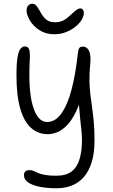

<svg xmlns="http://www.w3.org/2000/svg" viewBox="-20 -745 603 1026"><path d="M283 261Q231 261 191.5 253Q152 245 130 229.5Q108 214 108 191Q108 179 115 171.5Q122 164 138 164Q150 164 159.5 168.5Q169 173 182.5 179Q196 185 219.5 189.5Q243 194 281 194Q334 194 363.5 170.5Q393 147 405.5 104Q418 61 418 5Q418 -22 415 -49Q412 -76 408.5 -109.5Q405 -143 401.5 -189Q398 -235 397 -299L427 -271Q409 -195 385.5 -147Q362 -99 335.5 -73Q309 -47 283.5 -37.5Q258 -28 236 -28Q184 -28 146.5 -61Q109 -94 88.5 -163.5Q68 -233 68 -343Q68 -408 74 -441Q80 -474 90.5 -485.5Q101 -497 113 -497Q123 -497 129.5 -491Q136 -485 138.5 -468.5Q141 -452 139 -421Q135 -348 138.5 -287.5Q142 -227 154 -183.5Q166 -140 185.5 -116.5Q205 -93 232 -93Q276 -93 309 -140Q342 -187 363 -268.5Q384 -350 395 -452Q398 -480 403.5 -488Q409 -496 424 -496Q432 -496 440 -491.5Q448 -487 454 -476.5Q460 -466 462.5 -447.5Q465 -429 462 -400Q457 -349 458 -311Q459 -273 463 -239.5Q467 -206 472 -171.5Q477 -137 481 -95Q485 -53 485 5Q485 73 470 121.5Q455 170 428 201Q401 232 364 246.5Q327 261 283 261ZM270 -562Q224 -562 190.5 -584Q157 -606 139.5 -636Q122 -666 122 -689Q122 -706 131 -715.5Q140 -725 154 -725Q168 -725 179 -708.5Q190 -692 203 -669Q215 -649 231 -637.5Q247 -626 276 -626Q290 -626 302.5 -629.5Q315 -633 326 -640Q337 -647 346 -655Q359 -666 369.5 -676Q380 -686 390 -693Q400 -700 410 -700Q418 -700 423 -693Q428 -686 428 -676Q428 -658 416 -638.5Q404 -619 382 -601.5Q360 -584 331.5 -573Q303 -562 270 -562Z"/></svg>

Font: Shantell Sans Light
Style: Regular
Weight: 300
Designer: Stephen Nixon, Anya Danilova, Shantell Martin
Foundry: Arrow Type
Version: Version 1.011;[c5ecc13dd]